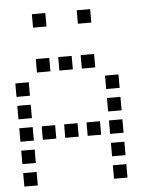

<svg xmlns="http://www.w3.org/2000/svg" viewBox="-54 -826 707 853"><g transform="rotate(-5 300.0 -400.0)"><path d="M121 -780Q120 -780 120 -780Q120 -780 120 -779V-721Q120 -720 120 -720Q120 -720 121 -720H179Q180 -720 180 -720Q180 -720 180 -721V-779Q180 -780 180 -780Q180 -780 179 -780ZM321 -780Q320 -780 320 -780Q320 -780 320 -779V-721Q320 -720 320 -720Q320 -720 321 -720H379Q380 -720 380 -720Q380 -720 380 -721V-779Q380 -780 380 -780Q380 -780 379 -780ZM121 -580Q120 -580 120 -580Q120 -580 120 -579V-521Q120 -520 120 -520Q120 -520 121 -520H179Q180 -520 180 -520Q180 -520 180 -521V-579Q180 -580 180 -580Q180 -580 179 -580ZM221 -580Q220 -580 220 -580Q220 -580 220 -579V-521Q220 -520 220 -520Q220 -520 221 -520H279Q280 -520 280 -520Q280 -520 280 -521V-579Q280 -580 280 -580Q280 -580 279 -580ZM321 -580Q320 -580 320 -580Q320 -580 320 -579V-521Q320 -520 320 -520Q320 -520 321 -520H379Q380 -520 380 -520Q380 -520 380 -521V-579Q380 -580 380 -580Q380 -580 379 -580ZM21 -480Q20 -480 20 -480Q20 -480 20 -479V-421Q20 -420 20 -420Q20 -420 21 -420H79Q80 -420 80 -420Q80 -420 80 -421V-479Q80 -480 80 -480Q80 -480 79 -480ZM421 -480Q420 -480 420 -480Q420 -480 420 -479V-421Q420 -420 420 -420Q420 -420 421 -420H479Q480 -420 480 -420Q480 -420 480 -421V-479Q480 -480 480 -480Q480 -480 479 -480ZM21 -380Q20 -380 20 -380Q20 -380 20 -379V-321Q20 -320 20 -320Q20 -320 21 -320H79Q80 -320 80 -320Q80 -320 80 -321V-379Q80 -380 80 -380Q80 -380 79 -380ZM421 -380Q420 -380 420 -380Q420 -380 420 -379V-321Q420 -320 420 -320Q420 -320 421 -320H479Q480 -320 480 -320Q480 -320 480 -321V-379Q480 -380 480 -380Q480 -380 479 -380ZM21 -280Q20 -280 20 -280Q20 -280 20 -279V-221Q20 -220 20 -220Q20 -220 21 -220H79Q80 -220 80 -220Q80 -220 80 -221V-279Q80 -280 80 -280Q80 -280 79 -280ZM121 -280Q120 -280 120 -280Q120 -280 120 -279V-221Q120 -220 120 -220Q120 -220 121 -220H179Q180 -220 180 -220Q180 -220 180 -221V-279Q180 -280 180 -280Q180 -280 179 -280ZM221 -280Q220 -280 220 -280Q220 -280 220 -279V-221Q220 -220 220 -220Q220 -220 221 -220H279Q280 -220 280 -220Q280 -220 280 -221V-279Q280 -280 280 -280Q280 -280 279 -280ZM321 -280Q320 -280 320 -280Q320 -280 320 -279V-221Q320 -220 320 -220Q320 -220 321 -220H379Q380 -220 380 -220Q380 -220 380 -221V-279Q380 -280 380 -280Q380 -280 379 -280ZM421 -280Q420 -280 420 -280Q420 -280 420 -279V-221Q420 -220 420 -220Q420 -220 421 -220H479Q480 -220 480 -220Q480 -220 480 -221V-279Q480 -280 480 -280Q480 -280 479 -280ZM21 -180Q20 -180 20 -180Q20 -180 20 -179V-121Q20 -120 20 -120Q20 -120 21 -120H79Q80 -120 80 -120Q80 -120 80 -121V-179Q80 -180 80 -180Q80 -180 79 -180ZM421 -180Q420 -180 420 -180Q420 -180 420 -179V-121Q420 -120 420 -120Q420 -120 421 -120H479Q480 -120 480 -120Q480 -120 480 -121V-179Q480 -180 480 -180Q480 -180 479 -180ZM21 -80Q20 -80 20 -80Q20 -80 20 -79V-21Q20 -20 20 -20Q20 -20 21 -20H79Q80 -20 80 -20Q80 -20 80 -21V-79Q80 -80 80 -80Q80 -80 79 -80ZM421 -80Q420 -80 420 -80Q420 -80 420 -79V-21Q420 -20 420 -20Q420 -20 421 -20H479Q480 -20 480 -20Q480 -20 480 -21V-79Q480 -80 480 -80Q480 -80 479 -80Z"/></g></svg>

Font: Doto Black Medium
Style: Regular
Weight: 500
Monospace: yes
Version: Version 1.000